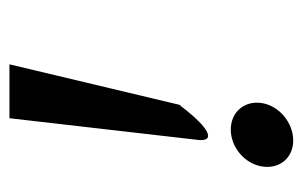

<svg xmlns="http://www.w3.org/2000/svg" viewBox="-137 -498 640 406"><g transform="rotate(90 183.0 -295.0)"><path d="M332 -529C338 -566 314 -595 277 -595C240 -595 204 -566 198 -529C192 -492 217 -463 254 -463C291 -463 326 -492 332 -529ZM116 5H230L276 -395C277 -406 275 -416 266 -415C245 -413 204 -357 204 -357L202 -356Z"/></g></svg>

Font: Charger Monospace
Style: Regular
Weight: 400
Designer: Jasper
Foundry: Cannot Into Space Fonts
Version: Version 0.980